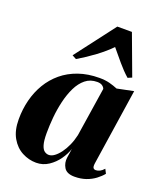

<svg xmlns="http://www.w3.org/2000/svg" viewBox="-147 -890 837 995"><g transform="rotate(20 271.0 -392.5)"><path d="M459.5 -89.5Q457 -70.5 461.8 -64.2Q466.5 -58 475.5 -58Q486.5 -58 497.5 -63.5Q508.5 -69 520 -82L532 -58.5Q518 -41 496.5 -24.8Q475 -8.5 446.8 1.5Q418.5 11.5 383.5 11.5Q340.5 11.5 325.2 -13.8Q310 -39 314.5 -69.5L322 -119Q312.5 -89.5 291.5 -59.5Q270.5 -29.5 239.8 -9Q209 11.5 171.5 11.5Q131 11.5 94 -8Q57 -27.5 33.8 -67.8Q10.5 -108 10.5 -170Q10.5 -225.5 23.5 -276.5Q36.5 -327.5 62.2 -370.5Q88 -413.5 126.5 -445.8Q165 -478 216.5 -496Q268 -514 331.5 -514Q362.5 -514 386.8 -507.8Q411 -501.5 432.5 -492.5L523 -511ZM368.5 -466.5Q366.5 -475 356.2 -482.8Q346 -490.5 327.5 -490.5Q289.5 -490.5 262.8 -468.8Q236 -447 218.2 -410.5Q200.5 -374 190 -329.5Q179.5 -285 175.2 -238.8Q171 -192.5 171 -152Q171 -109 177.8 -87Q184.5 -65 195.8 -57Q207 -49 219.5 -49Q234.5 -49 250.2 -60.5Q266 -72 281 -92.2Q296 -112.5 308 -139.2Q320 -166 327 -197ZM182.5 -564 159.5 -576.5 326.5 -795.5H407L489.5 -573.5L467 -564Q437 -590.5 407.8 -625.2Q378.5 -660 352 -692Q320 -659 275 -625.5Q230 -592 182.5 -564Z"/></g></svg>

Font: Merriweather 144pt ExtraBold
Style: Italic
Weight: 800
Italic angle: -7.8°
Version: Version 2.101